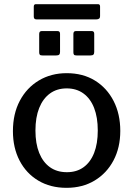

<svg xmlns="http://www.w3.org/2000/svg" viewBox="-20 -891 639 921"><path d="M299 10Q222 10 164 -24.5Q106 -59 74 -120.5Q42 -182 42 -262Q42 -345 75 -407.5Q108 -470 166.5 -505Q225 -540 300 -540Q378 -540 435.5 -504.5Q493 -469 525 -406.5Q557 -344 557 -263Q557 -183 524.5 -121.5Q492 -60 434 -25Q376 10 299 10ZM301 -65Q348 -65 381 -89Q414 -113 431.5 -157.5Q449 -202 449 -265Q449 -328 431.5 -373Q414 -418 380.5 -442.5Q347 -467 300 -467Q253 -467 219.5 -442.5Q186 -418 168 -373Q150 -328 150 -265Q150 -202 168 -157.5Q186 -113 219.5 -89Q253 -65 301 -65ZM268 -729V-642Q268 -633 264 -629Q260 -625 249 -625H184Q174 -625 171 -628.5Q168 -632 168 -640V-728Q168 -742 180 -742H256Q268 -742 268 -729ZM432 -729V-642Q432 -633 428 -629Q424 -625 413 -625H348Q338 -625 335 -628.5Q332 -632 332 -640V-728Q332 -742 344 -742H420Q432 -742 432 -729ZM460 -860V-813Q460 -798 442 -798H155Q148 -798 145 -801.5Q142 -805 142 -812V-859Q142 -871 152 -871H450Q460 -871 460 -860Z"/></svg>

Font: Libre Franklin Thin Medium
Style: Regular
Weight: 500
Version: Version 3.000